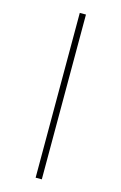

<svg xmlns="http://www.w3.org/2000/svg" viewBox="-139 -770 663 1050"><g transform="rotate(15 193.0 -244.5)"><path d="M176 222V-711H211V222Z"/></g></svg>

Font: Ysabeau ExtraLight
Style: Regular
Weight: 250
Designer: Christian Thalmann (Catharsis Fonts)
Version: Version 2.002